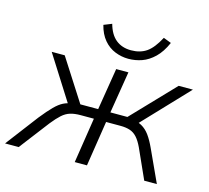

<svg xmlns="http://www.w3.org/2000/svg" viewBox="-134 -808 1008 926"><g transform="rotate(15 370.0 -345.5)"><path d="M-34 0 89 -162Q121 -202 143.5 -224.5Q166 -247 186 -257Q206 -267 231 -270L216 -253L69 -485H134L268 -276H357L391 -485H452L418 -276H503L703 -485H774L554 -253L520 -271Q554 -269 577 -256Q600 -243 617 -219.5Q634 -196 650 -161L724 0H661L594 -149Q580 -179 564.5 -196Q549 -213 529 -219.5Q509 -226 482 -226H410L375 0H314L349 -226H283Q253 -226 231.5 -219.5Q210 -213 191 -196Q172 -179 148 -149L34 0ZM434 -548Q400 -548 367.5 -561Q335 -574 311 -602.5Q287 -631 276 -675L316 -691Q330 -640 360.5 -615.5Q391 -591 436 -591Q482 -591 513.5 -613Q545 -635 574 -690L613 -675Q592 -627 563 -599Q534 -571 501.5 -559.5Q469 -548 434 -548Z"/></g></svg>

Font: Nunito Sans 12pt Light
Style: Italic
Weight: 300
Italic angle: -9°
Designer: Vernon Adams
Foundry: Vernon Adams
Version: Version 3.101;gftools[0.9.27]